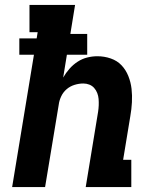

<svg xmlns="http://www.w3.org/2000/svg" viewBox="-20 -755 640 775"><path d="M29 0 117 -534H58V-600H128L132 -625H99V-735H283L264 -618H332V-534H250L235 -442Q246 -461 260.5 -477.5Q275 -494 293.5 -506Q312 -518 332.5 -523Q353 -528 373 -528Q401 -528 427 -519Q453 -510 470.5 -491.5Q488 -473 498 -448Q508 -423 511 -396.5Q514 -370 512.5 -342Q511 -314 506 -286L477 -110H510V0H326L376 -304Q378 -317 378.5 -330Q379 -343 378 -355.5Q377 -368 372.5 -379.5Q368 -391 360 -400Q352 -409 340.5 -413.5Q329 -418 316 -418Q299 -418 281 -412.5Q263 -407 249 -395Q235 -383 227 -366Q219 -349 217 -332L162 0Z"/></svg>

Font: Iosevka HT Extrabold Extended
Style: Italic
Weight: 800
Width: 7
Italic angle: -9°
Monospace: yes
Designer: Belleve Invis
Foundry: Belleve Invis
Version: Version 32.3.0; ttfautohint (v1.8.4)